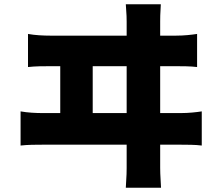

<svg xmlns="http://www.w3.org/2000/svg" viewBox="-20 -822 1040 905"><path d="M417 -289V-510H577V-289ZM735 -289V-510H810C834 -510 879 -510 909 -506V-662C882 -658 848 -654 810 -654H735V-720C735 -734 735 -756 738 -802H573C577 -750 577 -734 577 -720V-654H217C184 -654 145 -656 112 -662V-506C147 -510 185 -510 217 -510H264V-289H181C149 -289 110 -291 77 -297V-136C112 -140 150 -140 181 -140H577V-30C577 -20 577 5 573 63H739C735 3 735 -24 735 -32V-140H832C857 -140 902 -140 931 -136V-297C905 -293 870 -289 832 -289Z"/></svg>

Font: Noto Sans CJK KR Black
Style: Regular
Weight: 900
Designer: Ryoko NISHIZUKA (kana & ideographs); Paul D. Hunt (Latin, Greek & Cyrillic); Wenlong ZHANG (bopomofo); Sandoll Communica
Foundry: Adobe Systems Incorporated
Version: Version 1.004;PS 1.004;hotconv 1.0.82;makeotf.lib2.5.63406